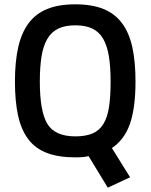

<svg xmlns="http://www.w3.org/2000/svg" viewBox="-20 -716 696 887"><path d="M328 11Q250 11 196.5 -9.5Q143 -30 110.5 -73Q78 -116 63.5 -182Q49 -248 49 -339Q49 -430 64 -497Q79 -564 112 -608.5Q145 -653 198 -674.5Q251 -696 328 -696Q405 -696 458 -674.5Q511 -653 544 -608.5Q577 -564 591.5 -497Q606 -430 606 -339Q606 -218 580.5 -144.5Q555 -71 497 -32L581 103L478 151L389 5Q370 11 328 11ZM198 -145Q233 -86 328 -86Q376 -86 407.5 -99.5Q439 -113 457.5 -143Q476 -173 483.5 -221Q491 -269 491 -338Q491 -407 483 -456Q475 -505 456.5 -537Q438 -569 406.5 -584Q375 -599 328 -599Q281 -599 249.5 -584Q218 -569 199 -537Q180 -505 172 -456Q164 -407 164 -339Q164 -203 198 -145Z"/></svg>

Font: Sunflower Medium
Style: Regular
Weight: 500
Designer: JIKJI
Foundry: JIKJI
Version: Version 1.00